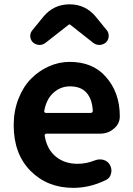

<svg xmlns="http://www.w3.org/2000/svg" viewBox="-20 -863 620 896"><path d="M322.3 13.7Q201.2 13.7 122.6 -65.4Q43.9 -144.5 43.9 -279.3Q43.9 -344.7 65.9 -401.4Q87.9 -458 124.5 -495.1Q161.1 -532.2 208 -553.2Q254.9 -574.2 304.7 -574.2Q413.1 -574.2 473.6 -504.9Q539.1 -431.6 539.1 -320.3Q539.1 -286.1 512.7 -263.7Q485.4 -239.3 447.3 -239.3H196.3Q193.4 -239.3 190.4 -236.3Q187.5 -233.4 188.5 -229.5Q199.2 -166 240.2 -132.3Q281.2 -98.6 341.8 -98.6Q382.8 -98.6 421.9 -114.3Q433.6 -119.1 445.3 -119.1Q454.1 -119.1 461.9 -117.2Q483.4 -111.3 493.2 -92.8Q500 -80.1 500 -66.4Q500 -59.6 498 -52.7Q493.2 -31.2 473.6 -22.5Q399.4 13.7 322.3 13.7ZM186.5 -345.7Q185.5 -341.8 188 -338.9Q190.4 -335.9 194.3 -335.9H403.3Q407.2 -335.9 410.2 -338.9Q413.1 -341.8 413.1 -345.7Q410.2 -400.4 383.8 -430.2Q357.4 -460 306.6 -460Q262.7 -460 229.5 -430.2Q196.3 -400.4 186.5 -345.7ZM133.8 -665Q121.1 -677.7 121.1 -696.3Q121.1 -710 130.9 -721.7L182.6 -785.2Q230.5 -842.8 304.7 -842.8Q378.9 -842.8 426.8 -785.2L478.5 -721.7Q487.3 -710.9 487.3 -696.3Q487.3 -677.7 474.6 -665Q461.9 -654.3 445.3 -653.3Q444.3 -653.3 443.4 -653.3Q427.7 -653.3 415 -663.1L308.6 -747.1Q306.6 -749 304.2 -749Q301.8 -749 299.8 -747.1L192.4 -663.1Q179.7 -653.3 165 -653.3Q164.1 -653.3 163.1 -653.3Q146.5 -654.3 133.8 -665Z"/></svg>

Font: Gen Jyuu GothicX Bold
Style: Bold
Weight: 700
Designer: Ryoko NISHIZUKA (kana &amp; ideographs); Paul D. Hunt (Latin, Greek &amp; Cyrillic); Wenlong ZHANG (bopomofo); Sandoll C
Version: Version 1.058.20140828